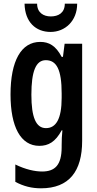

<svg xmlns="http://www.w3.org/2000/svg" viewBox="-20 -846 526 1040"><path d="M398 -826H331C331 -776 296 -757 255 -757C215 -757 181 -778 181 -826H113C115 -726 174 -673 254 -673C333 -673 398 -733 398 -826ZM198 -619C95 -619 37 -517 37 -334C37 -159 92 -56 193 -56C242 -56 280 -77 314 -140H318C315 -114 314 -85 314 -59V-49C314 49 277 83 208 83C169 83 118 72 63 45V139C108 163 152 174 202 174C355 174 425 81 425 -83V-609H330L321 -538H314C282 -599 245 -619 198 -619ZM228 -520C286 -520 314 -470 314 -340V-316C314 -201 283 -152 229 -152C175 -152 150 -210 150 -333C150 -459 174 -520 228 -520Z"/></svg>

Font: Noto Sans Malayalam UI ExtraCondensed SemiBold
Style: Regular
Weight: 600
Width: 2
Designer: Jelle Bosma - Monotype Design Team
Foundry: Monotype Imaging Inc.
Version: Version 2.104